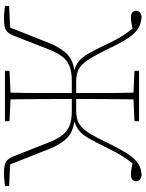

<svg xmlns="http://www.w3.org/2000/svg" viewBox="97 -826 734 968"><g transform="rotate(90 464.0 -342.0)"><path d="M768 -44 700 -216Q683 -260 663.5 -286.5Q644 -313 615 -325Q586 -337 540 -337H479Q479 -241 479.5 -168Q480 -95 481 -28L591 -23V0H337V-23L447 -28Q449 -98 449 -172.5Q449 -247 449 -337H387Q342 -337 312.5 -325Q283 -313 263.5 -286.5Q244 -260 227 -216L160 -44Q148 -15 132 -5Q116 5 74 5Q54 5 39 3Q24 1 10 0V-21L119 -26L199 -228Q216 -270 245.5 -305.5Q275 -341 334 -350Q309 -357 290 -371.5Q271 -386 251.5 -418.5Q232 -451 204 -511Q179 -564 161 -592Q143 -620 124 -643Q108 -640 94.5 -637.5Q81 -635 70 -635Q51 -635 42.5 -642.5Q34 -650 34 -661Q34 -683 62 -689Q98 -687 123 -672Q148 -657 172 -621Q196 -585 227 -519Q260 -452 283 -417.5Q306 -383 330.5 -371Q355 -359 392 -359H449Q449 -445 449 -514Q449 -583 447 -648L337 -653V-676H591V-653L481 -648Q480 -579 479.5 -508Q479 -437 479 -359H537Q574 -359 598.5 -371Q623 -383 646 -417Q669 -451 700 -517Q733 -584 757.5 -621Q782 -658 807 -673Q832 -688 865 -689Q894 -683 894 -661Q894 -650 885.5 -642.5Q877 -635 858 -635Q847 -635 834 -637.5Q821 -640 804 -643Q785 -620 767.5 -592.5Q750 -565 724 -512Q695 -452 675.5 -419.5Q656 -387 637 -372.5Q618 -358 592 -350Q653 -341 682.5 -306Q712 -271 729 -228L809 -26L918 -21V0Q904 1 888.5 3Q873 5 853 5Q811 5 795 -5.5Q779 -16 768 -44Z"/></g></svg>

Font: Source Serif 4 SmText ExtraLight
Style: Regular
Weight: 200
Designer: Frank Grießhammer
Foundry: Adobe
Version: Version 4.005;hotconv 1.1.0;makeotfexe 2.6.0